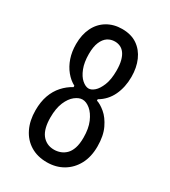

<svg xmlns="http://www.w3.org/2000/svg" viewBox="-171 -760 764 861"><g transform="rotate(30 211.0 -329.5)"><path d="M210 14Q161 14 125 -8Q89 -30 69.5 -70Q50 -110 50 -163Q50 -207 62 -240.5Q74 -274 96 -298.5Q118 -323 146 -338V-345L210 -351L267 -345V-338Q287 -332 311.5 -311.5Q336 -291 354 -253.5Q372 -216 372 -161Q372 -107 351 -68Q330 -29 293.5 -7.5Q257 14 210 14ZM210 -51Q226 -51 241.5 -56.5Q257 -62 270 -74.5Q283 -87 290.5 -109Q298 -131 298 -164Q298 -211 284 -243.5Q270 -276 249.5 -293Q229 -310 209 -310Q191 -310 171 -294.5Q151 -279 137.5 -247.5Q124 -216 124 -168Q124 -140 129.5 -118Q135 -96 146 -81.5Q157 -67 173 -59Q189 -51 210 -51ZM207 -366Q221 -366 236.5 -379.5Q252 -393 264 -422.5Q276 -452 276 -498Q276 -528 270.5 -549Q265 -570 255.5 -583Q246 -596 233 -602Q220 -608 205 -608Q184 -608 167.5 -597Q151 -586 141 -562.5Q131 -539 131 -501Q131 -458 143 -427.5Q155 -397 173 -381.5Q191 -366 207 -366ZM210 -320 146 -336V-345Q121 -358 101 -382.5Q81 -407 70 -439.5Q59 -472 59 -511Q59 -560 77 -596.5Q95 -633 128.5 -653Q162 -673 205 -673Q252 -673 283.5 -651.5Q315 -630 331.5 -592.5Q348 -555 348 -507Q348 -454 328 -411.5Q308 -369 267 -345V-336Z"/></g></svg>

Font: Bricolage Grotesque 24pt Condensed Light
Style: Regular
Weight: 300
Width: 3
Designer: Mathieu Triay
Foundry: Atelier Triay
Version: Version 1.001;gftools[0.9.33.dev8+g029e19f]